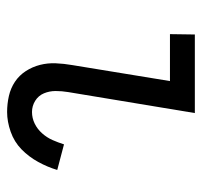

<svg xmlns="http://www.w3.org/2000/svg" viewBox="-34 -526 568 540"><g transform="rotate(90 250.0 -256.0)"><path d="M295 8Q272 8 250 3Q228 -2 210 -14Q192 -26 180 -44.5Q168 -63 162.5 -84.5Q157 -106 158 -129Q159 -152 163 -175L208 -450H76L77 -520H298L239 -164Q236 -146 236 -128.5Q236 -111 242.5 -95.5Q249 -80 263.5 -71Q278 -62 295 -62Q312 -62 327.5 -69.5Q343 -77 355 -90.5Q367 -104 374 -120Q381 -136 386 -152L458 -133Q450 -106 435.5 -79.5Q421 -53 400 -32.5Q379 -12 350.5 -2Q322 8 295 8Z"/></g></svg>

Font: Iosevka Web
Style: Italic
Weight: 400
Italic angle: -9°
Monospace: yes
Designer: Belleve Invis
Foundry: Belleve Invis
Version: Version 28.0.3; ttfautohint (v1.8.3)